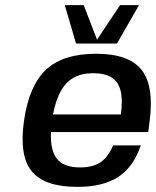

<svg xmlns="http://www.w3.org/2000/svg" viewBox="-20 -720 610 750"><path d="M559 -204H557H179Q176 -132 203 -99Q230 -66 293 -66Q343 -66 372.5 -86Q402 -106 422 -152H530Q501 -67 441.5 -28.5Q382 10 282 10Q153 10 103.5 -51.5Q54 -113 74 -250Q94 -387 160.5 -448.5Q227 -510 356 -510Q484 -510 533.5 -446.5Q583 -383 564 -243ZM344 -434Q299 -434 268.5 -417Q238 -400 218 -365Q198 -330 187 -273H452Q460 -331 451 -366Q442 -401 416 -417.5Q390 -434 344 -434ZM523 -700 437 -550H277L233 -700H307L359 -565L449 -700Z"/></svg>

Font: Fivo Sans Modern Med
Style: Italic
Weight: 450
Designer: Alexander Slobzheninov
Foundry: Alexander Slobzheninov
Version: 1.0